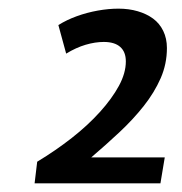

<svg xmlns="http://www.w3.org/2000/svg" viewBox="-20 -793 422 444"><path d="M60 -369 66 -419Q109 -445 146 -474Q183 -503 211 -534Q239 -565 255 -594.5Q271 -624 271 -651Q271 -673 258 -684.5Q245 -696 220 -696Q200 -696 178 -689.5Q156 -683 133 -669L115 -735Q134 -747 157.5 -755.5Q181 -764 206 -768.5Q231 -773 254 -773Q278 -773 298.5 -767Q319 -761 334 -750Q349 -739 357.5 -721.5Q366 -704 366 -682Q366 -645 351.5 -612Q337 -579 312.5 -548Q288 -517 256.5 -487.5Q225 -458 191 -429H361L351 -369Z"/></svg>

Font: Georama ExtraCondensed Thin SemiBold
Style: Italic
Weight: 600
Italic angle: -9°
Version: Version 1.001